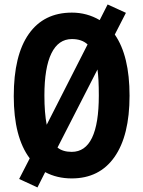

<svg xmlns="http://www.w3.org/2000/svg" viewBox="-20 -781 635 851"><path d="M488.8 -627.9Q554.2 -533.7 554.2 -356.9Q554.2 -180.2 487.5 -85.2Q420.9 9.8 297.9 9.8Q232.4 9.8 180.2 -18.1L146 49.8L64.9 12.2L111.8 -79.1Q41 -173.3 41 -354.7Q41 -536.1 107.7 -630.6Q174.3 -725.1 298.8 -725.1Q365.2 -725.1 421.9 -691.9L457 -761.2L538.1 -724.1ZM298.8 -607.9Q238.8 -607.9 207.8 -544.4Q176.8 -481 176.8 -357.9Q176.8 -280.8 187 -228L368.2 -584Q342.8 -607.9 298.8 -607.9ZM297.9 -107.9Q418 -107.9 418 -357.9Q418 -432.1 412.1 -473.1L234.9 -127Q258.3 -107.9 297.9 -107.9Z"/></svg>

Font: Open Sans Hebrew Condensed
Style: Bold
Weight: 700
Width: 3
Foundry: Ascender Corporation, Yanek Iontef
Version: Version 2.001;PS 002.001;hotconv 1.0.70;makeotf.lib2.5.58329